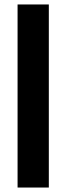

<svg xmlns="http://www.w3.org/2000/svg" viewBox="-20 -790 281 860"><path d="M58.7 -700V-770H198.7V-700V-20V50H58.7V-20Z"/></svg>

Font: Nordica Plus
Style: NordicaClassicRgExt
Weight: 500
Version: Version 1.01